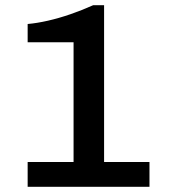

<svg xmlns="http://www.w3.org/2000/svg" viewBox="-20 -716 655 736"><path d="M86 0V-95H262V-554H86V-624Q121 -627 163 -636.5Q205 -646 250 -661.5Q295 -677 337 -696H379V-95H553V0Z"/></svg>

Font: Chivo Medium Medium
Style: Regular
Weight: 500
Version: Version 2.002